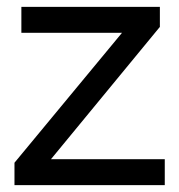

<svg xmlns="http://www.w3.org/2000/svg" viewBox="-20 -537 520 557"><path d="M334 -441.9H42V-517.1H443.8V-459L127.9 -75.2H458V0H22V-64.9Z"/></svg>

Font: XB Khoramshahr
Style: Regular
Weight: 400
Designer: Behnam
Foundry: Irmug
Version: Version 8.005 2009